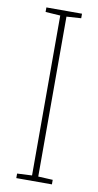

<svg xmlns="http://www.w3.org/2000/svg" viewBox="-83 -752 405 791"><g transform="rotate(10 119.0 -357.0)"><path d="M194 0H45V-19L107 -22V-691L45 -695V-714H194V-695L133 -691V-22L194 -19Z"/></g></svg>

Font: Noto Sans Telugu Condensed Thin
Style: Regular
Weight: 100
Width: 3
Designer: Jelle Bosma - Monotype Design Team
Foundry: Monotype Imaging Inc.
Version: Version 2.005; ttfautohint (v1.8.4.7-5d5b)